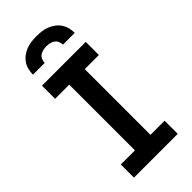

<svg xmlns="http://www.w3.org/2000/svg" viewBox="-293 -1020 1085 1085"><g transform="rotate(-45 250.0 -477.5)"><path d="M75 0V-105H188V-630H75V-735H425V-630H312V-105H425V0ZM83 -815Q83 -836 88 -856Q93 -876 104.5 -893Q116 -910 133 -922.5Q150 -935 169 -942.5Q188 -950 208.5 -952.5Q229 -955 250 -955Q271 -955 291.5 -952.5Q312 -950 331 -942.5Q350 -935 367 -922.5Q384 -910 395.5 -893Q407 -876 412 -856Q417 -836 417 -815H323Q323 -828 317.5 -841Q312 -854 301 -861.5Q290 -869 276.5 -872Q263 -875 250 -875Q237 -875 223.5 -872Q210 -869 199 -861.5Q188 -854 182.5 -841Q177 -828 177 -815Z"/></g></svg>

Font: Iosevka Slab Extrabold
Style: Regular
Weight: 800
Monospace: yes
Designer: Belleve Invis
Foundry: Belleve Invis
Version: Version 11.1.1; ttfautohint (v1.8.3)